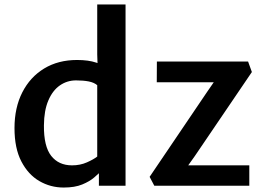

<svg xmlns="http://www.w3.org/2000/svg" viewBox="-20 -833 1180 861"><path d="M423.5 0V-72.5L416 -77V-465.5L420 -468.5L416 -589V-813H543V0ZM265.5 8Q206.5 8 156.5 -21Q106.5 -50 75.8 -109Q45 -168 45 -258.5Q45 -350 80 -418.8Q115 -487.5 178 -525.8Q241 -564 325.5 -564Q377 -564 411.5 -552.2Q446 -540.5 455.5 -532L416 -451Q402 -463 377.8 -467.8Q353.5 -472.5 321 -472.5Q281 -472.5 248.5 -450Q216 -427.5 196.8 -382.5Q177.5 -337.5 177 -271Q176 -177 209.5 -134.2Q243 -91.5 303 -91.5Q339.5 -91.5 369.5 -104.8Q399.5 -118 416 -131L435 -67.5Q423 -55 402.5 -37.2Q382 -19.5 348.8 -5.8Q315.5 8 265.5 8ZM672 0 651 -40 909.5 -422 938.5 -464H683L683.5 -557H1092.5L1109.5 -510L853.5 -133L824 -91.5H1098V0Z"/></svg>

Font: Merriweather Sans Medium
Style: Regular
Weight: 500
Designer: Eben Sorkin
Foundry: Eben Sorkin
Version: Version 2.001